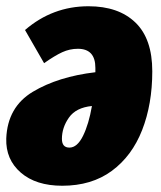

<svg xmlns="http://www.w3.org/2000/svg" viewBox="-27 -574 516 614"><path d="M460 -346Q460 -241 427.5 -158Q395 -75 330.5 -27.5Q266 20 172 20Q88 20 39.5 -22Q-9 -64 -7 -131Q-3 -232 78 -280.5Q159 -329 278 -343V-357Q278 -418 222 -418Q196 -418 172 -407Q148 -396 114 -372L53 -478Q141 -554 256 -554Q352 -554 406 -502Q460 -450 460 -346ZM267 -235Q216 -230 193.5 -198Q171 -166 171 -130Q171 -102 195 -102Q220 -102 238.5 -139.5Q257 -177 267 -235Z"/></svg>

Font: Fira Sans Extra Condensed Black
Style: Italic
Weight: 900
Width: 3
Italic angle: -8°
Designer: Carrois Corporate & Edenspiekermann AG
Foundry: Carrois Corporate GbR & Edenspiekermann AG
Version: Version 4.203